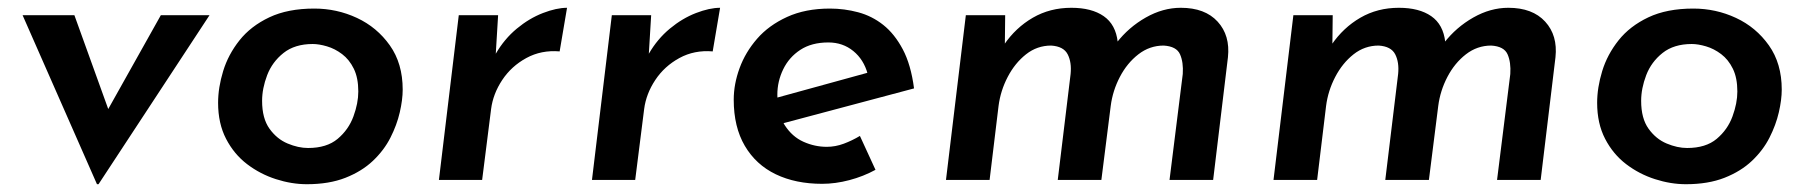

<svg xmlns="http://www.w3.org/2000/svg" viewBox="-20 -462 4636 493"><path d="M229 11 38 -423H171L285 -107L217 -109L393 -423H518L233 11Z M768 11Q729 11 688.5 -2Q648 -15 614.5 -40.5Q581 -66 560.5 -105.5Q540 -145 540 -198Q540 -237 553 -279.5Q566 -322 595 -358.5Q624 -395 671.5 -417.5Q719 -440 787 -440Q845 -440 896.5 -416Q948 -392 981 -345.5Q1014 -299 1014 -232Q1014 -206 1006.5 -173.5Q999 -141 982.5 -108.5Q966 -76 937.5 -49Q909 -22 867 -5.5Q825 11 768 11ZM771 -82Q819 -82 847 -105.5Q875 -129 887.5 -163Q900 -197 900 -227Q900 -262 888.5 -285.5Q877 -309 858.5 -323Q840 -337 819.5 -343Q799 -349 783 -349Q737 -349 708 -326Q679 -303 666 -269Q653 -235 653 -203Q653 -158 672 -131.5Q691 -105 718.5 -93.5Q746 -82 771 -82Z M1259 -423 1253 -324Q1275 -362 1307 -388.5Q1339 -415 1374 -428.5Q1409 -442 1436 -442L1417 -330Q1370 -334 1331.5 -313Q1293 -292 1269.5 -256.5Q1246 -221 1241 -182L1218 0H1107L1158 -423Z M1652 -423 1646 -324Q1668 -362 1700 -388.5Q1732 -415 1767 -428.5Q1802 -442 1829 -442L1810 -330Q1763 -334 1724.5 -313Q1686 -292 1662.5 -256.5Q1639 -221 1634 -182L1611 0H1500L1551 -423Z M2103 -85Q2125 -85 2146.5 -93Q2168 -101 2188 -113L2228 -26Q2197 -9 2161 0.5Q2125 10 2091 10Q2023 10 1972 -14.5Q1921 -39 1892.5 -87.5Q1864 -136 1864 -206Q1864 -246 1879 -287Q1894 -328 1924 -362.5Q1954 -397 2001 -418.5Q2048 -440 2111 -440Q2148 -440 2183.5 -430.5Q2219 -421 2248 -398Q2277 -375 2298 -335.5Q2319 -296 2327 -235L1974 -141L1956 -206L2247 -286L2208 -272Q2198 -309 2171 -331Q2144 -353 2107 -353Q2064 -353 2035 -334Q2006 -315 1991 -284Q1976 -253 1976 -219Q1976 -170 1995 -140.5Q2014 -111 2043 -98Q2072 -85 2103 -85Z M2561 -423 2560 -332 2558 -347Q2588 -391 2632 -416.5Q2676 -442 2731 -442Q2783 -442 2814 -420.5Q2845 -399 2850 -354L2847 -352Q2878 -392 2922 -417Q2966 -442 3012 -442Q3074 -442 3106.5 -406.5Q3139 -371 3133 -315L3095 0H2983L3017 -272Q3019 -302 3010 -322.5Q3001 -343 2968 -345Q2932 -345 2903 -322.5Q2874 -300 2855.5 -264.5Q2837 -229 2832 -190L2808 0H2696L2729 -272Q2732 -302 2721.5 -322.5Q2711 -343 2679 -345Q2643 -345 2614.5 -322.5Q2586 -300 2567.5 -264.5Q2549 -229 2544 -190L2521 0H2409L2460 -423Z M3402 -423 3401 -332 3399 -347Q3429 -391 3473 -416.5Q3517 -442 3572 -442Q3624 -442 3655 -420.5Q3686 -399 3691 -354L3688 -352Q3719 -392 3763 -417Q3807 -442 3853 -442Q3915 -442 3947.5 -406.5Q3980 -371 3974 -315L3936 0H3824L3858 -272Q3860 -302 3851 -322.5Q3842 -343 3809 -345Q3773 -345 3744 -322.5Q3715 -300 3696.5 -264.5Q3678 -229 3673 -190L3649 0H3537L3570 -272Q3573 -302 3562.5 -322.5Q3552 -343 3520 -345Q3484 -345 3455.5 -322.5Q3427 -300 3408.5 -264.5Q3390 -229 3385 -190L3362 0H3250L3301 -423Z M4309 11Q4270 11 4229.5 -2Q4189 -15 4155.5 -40.5Q4122 -66 4101.5 -105.5Q4081 -145 4081 -198Q4081 -237 4094 -279.5Q4107 -322 4136 -358.5Q4165 -395 4212.5 -417.5Q4260 -440 4328 -440Q4386 -440 4437.5 -416Q4489 -392 4522 -345.5Q4555 -299 4555 -232Q4555 -206 4547.5 -173.5Q4540 -141 4523.5 -108.5Q4507 -76 4478.5 -49Q4450 -22 4408 -5.5Q4366 11 4309 11ZM4312 -82Q4360 -82 4388 -105.5Q4416 -129 4428.5 -163Q4441 -197 4441 -227Q4441 -262 4429.5 -285.5Q4418 -309 4399.5 -323Q4381 -337 4360.5 -343Q4340 -349 4324 -349Q4278 -349 4249 -326Q4220 -303 4207 -269Q4194 -235 4194 -203Q4194 -158 4213 -131.5Q4232 -105 4259.5 -93.5Q4287 -82 4312 -82Z"/></svg>

Font: Josefin Sans Thin SemiBold
Style: Italic
Weight: 600
Italic angle: -7°
Version: Version 2.000